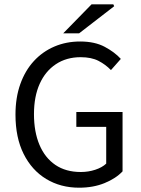

<svg xmlns="http://www.w3.org/2000/svg" viewBox="-20 -861 657 893"><path d="M348 12Q262 12 195 -28.5Q128 -69 90 -145Q52 -221 52 -328Q52 -407 74.5 -470Q97 -533 137.5 -577Q178 -621 233 -644.5Q288 -668 353 -668Q421 -668 467.5 -643Q514 -618 542 -587L496 -535Q471 -561 438 -578Q405 -595 355 -595Q289 -595 240 -562.5Q191 -530 164.5 -471Q138 -412 138 -330Q138 -248 163.5 -187.5Q189 -127 237.5 -94Q286 -61 356 -61Q391 -61 423 -71.5Q455 -82 474 -100V-271H335V-340H550V-64Q519 -31 466.5 -9.5Q414 12 348 12ZM274 -706 406 -841H507L511 -832L348 -706Z"/></svg>

Font: Mada
Style: Regular
Weight: 400
Designer: Khaled Hosny
Version: Version 1.5